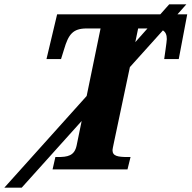

<svg xmlns="http://www.w3.org/2000/svg" viewBox="-144 -780 882 884"><path d="M209 -111C199 -62 167 -57 121 -57H111L98 0H443L457 -57H447C398 -57 374 -61 374 -89C374 -93 376 -101 380 -121L454 -471L606 -640C619 -632 624 -619 624 -600C624 -589 613 -516 612 -508H679L718 -714H673L714 -760H635L594 -714H119L70 -508H137L151 -553C171 -621 191 -649 255 -649H319L255 -338L-124 84H-44L232 -223ZM492 -649H535L479 -586Z"/></svg>

Font: Noto Serif SemiCondensed Extra
Style: Italic
Weight: 800
Width: 4
Italic angle: -12°
Designer: Monotype Design Team
Foundry: Monotype Imaging Inc.
Version: Version 1.901